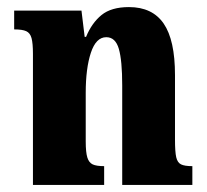

<svg xmlns="http://www.w3.org/2000/svg" viewBox="-20 -522 585 542"><path d="M523 0H325V-281Q325 -351 315.5 -384Q306 -417 280 -417Q251 -417 236.5 -373Q222 -329 222 -260V-123Q222 -92 226.5 -77.5Q231 -63 241.5 -58Q252 -53 274 -53V0H73V-370Q73 -400 69 -414.5Q65 -429 54 -434Q43 -439 20 -439V-492H210L219 -418H223Q239 -457 266.5 -479.5Q294 -502 344 -502Q410 -502 442 -455.5Q474 -409 474 -310V-128Q474 -93 477.5 -78Q481 -63 491 -58Q501 -53 523 -53Z"/></svg>

Font: Noto Serif Armenian Bold Cond
Style: Regular
Weight: 700
Width: 3
Designer: Monotype Design team
Foundry: Monotype Imaging Inc.
Version: Version 1.000